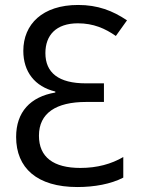

<svg xmlns="http://www.w3.org/2000/svg" viewBox="-20 -744 570 774"><path d="M292 10C360 10 427 -2 477 -28V-111C429 -83 372 -67 304 -67C196 -67 137 -110 137 -197C137 -288 206 -333 327 -333H399V-408H326C216 -408 163 -451 163 -530C163 -602 206 -650 294 -650C357 -650 404 -629 447 -599L492 -662C434 -701 374 -724 295 -724C151 -724 74 -646 74 -539C74 -455 120 -395 203 -375V-371C102 -354 45 -292 45 -192C45 -67 129 10 292 10Z"/></svg>

Font: Noto Sans Mono Condensed
Style: Regular
Weight: 400
Width: 3
Designer: Monotype Design Team
Foundry: Monotype Imaging Inc.
Version: Version 2.014